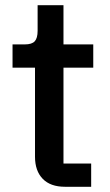

<svg xmlns="http://www.w3.org/2000/svg" viewBox="-20 -715 420 735"><path d="M229 0Q173 0 143.5 -30.5Q114 -61 114 -115V-456H28V-545H75Q102 -545 113 -557Q124 -569 124 -597V-695H223V-545H337V-456H223V-89H329V0Z"/></svg>

Font: IBM Plex Sans JP Medm
Style: Regular
Weight: 500
Designer: Mike Abbink; Paul van der Laan; Pieter van Rosmalen; Wujin Sim; Yejin Wi; Jinhee Kim; Boomi Park; Yona Kim; Kichan Ma
Foundry: Sandoll Inc.
Version: Version 1.002